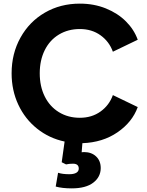

<svg xmlns="http://www.w3.org/2000/svg" viewBox="-20 -777 812 1058"><path d="M287 251 300 175Q324 183 362 183Q387 183 400.5 175Q414 167 414 152Q414 125 382 125Q360 125 344 129L320 117L336 3Q251 -15 184.5 -68Q118 -121 81 -200Q44 -279 44 -373Q44 -482 93 -570Q142 -658 227.5 -707.5Q313 -757 420 -757Q498 -757 563.5 -730.5Q629 -704 674 -659Q719 -614 739 -558L602 -492Q582 -548 534 -582.5Q486 -617 420 -617Q355 -617 304.5 -586.5Q254 -556 226.5 -500.5Q199 -445 199 -373Q199 -301 226.5 -245.5Q254 -190 304.5 -159Q355 -128 420 -128Q486 -128 534 -162.5Q582 -197 602 -253L739 -187Q709 -104 627.5 -48Q546 8 434 12L430 62L443 61Q484 61 509.5 85Q535 109 535 149Q535 198 494 229.5Q453 261 375 261Q323 261 287 251Z"/></svg>

Font: Evergrow Sans 
Style: ExtraBold
Weight: 800
Foundry: 10Web
Version: Version 1.000